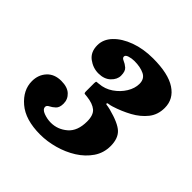

<svg xmlns="http://www.w3.org/2000/svg" viewBox="-134 -1013 663 663"><g transform="rotate(45 197.5 -682.0)"><path d="M5 -561.5Q5 -592.5 24 -613.2Q43 -634 76.5 -634Q106.5 -634 122 -619.5Q137.5 -605 137.5 -584Q137.5 -564.5 128 -555.8Q118.5 -547 109.2 -542.5Q100 -538 100 -531Q100 -519 117.5 -512.5Q135 -506 152.5 -506Q186 -506 212.2 -528.5Q238.5 -551 238.5 -598Q238.5 -629 223.2 -641.8Q208 -654.5 178 -658Q169.5 -659 165.8 -659.2Q162 -659.5 162 -669V-708.5Q162 -717 164.8 -717.5Q167.5 -718 175 -718.5Q202.5 -720.5 225 -736Q247.5 -751.5 261 -773.5Q274.5 -795.5 274.5 -817.5Q274.5 -842 255 -851.5Q235.5 -861 206.5 -861Q193.5 -861 181.5 -857.2Q169.5 -853.5 169.5 -846Q169.5 -839 179.5 -835Q189.5 -831 199.5 -822.5Q209.5 -814 209.5 -792.5Q209.5 -774 193 -758.2Q176.5 -742.5 148.5 -742.5Q122 -742.5 99.5 -759.2Q77 -776 77 -809Q77 -838 99.5 -861.5Q122 -885 160.2 -899Q198.5 -913 245.5 -913Q320 -913 357.5 -888.2Q395 -863.5 395 -820.5Q395 -787 376 -763.2Q357 -739.5 327.2 -723.2Q297.5 -707 264 -696.5Q254.5 -693.5 248.2 -693Q242 -692.5 242 -689.5Q242 -686 246.8 -685.8Q251.5 -685.5 264 -682.5Q317.5 -668.5 336.8 -650Q356 -631.5 356 -595Q356 -561.5 337.8 -534.8Q319.5 -508 289.8 -489.2Q260 -470.5 224.8 -460.8Q189.5 -451 155.5 -451Q83 -451 44 -484.5Q5 -518 5 -561.5Z"/></g></svg>

Font: Besley* Narrow Fatface
Style: Italic
Weight: 900
Width: 4
Italic angle: -13°
Designer: Owen Earl
Foundry: indestructible type*
Version: Version 3.000; ttfautohint (v1.8.3)